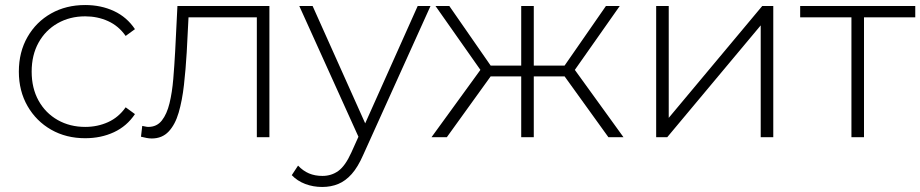

<svg xmlns="http://www.w3.org/2000/svg" viewBox="-20 -546 3662 764"><path d="M319 4Q243 4 183.5 -30Q124 -64 89.5 -124Q55 -184 55 -261Q55 -339 89.5 -399Q124 -459 183.5 -492.5Q243 -526 319 -526Q382 -526 433.5 -502Q485 -478 517 -430L480 -403Q452 -443 410 -462Q368 -481 319 -481Q258 -481 209.5 -453.5Q161 -426 133.5 -376.5Q106 -327 106 -261Q106 -195 133.5 -145.5Q161 -96 209.5 -68.5Q258 -41 319 -41Q368 -41 410 -60Q452 -79 480 -119L517 -92Q485 -44 433.5 -20Q382 4 319 4Z M541 -2 546 -45Q552 -44 558.5 -42.5Q565 -41 570 -41Q604 -41 624 -66.5Q644 -92 654.5 -135Q665 -178 669.5 -232Q674 -286 677 -342L686 -522H1052V0H1002V-493L1016 -477H718L731 -494L723 -338Q719 -270 712 -208Q705 -146 691 -98Q677 -50 651 -22.5Q625 5 584 5Q574 5 563.5 3Q553 1 541 -2Z M1262 198Q1226 198 1194.5 186Q1163 174 1141 151L1166 113Q1186 134 1209.5 144Q1233 154 1263 154Q1299 154 1326.5 134Q1354 114 1378 61L1414 -19L1421 -28L1642 -522H1693L1425 71Q1404 119 1379.5 146.5Q1355 174 1326 186Q1297 198 1262 198ZM1413 13 1171 -522H1224L1444 -31Z M2401 0 2213 -261 2255 -285 2461 0ZM2087 -242V-285H2249V-242ZM2259 -256 2212 -264 2391 -522H2446ZM1758 0H1697L1904 -285L1946 -261ZM2104 0H2054V-522H2104ZM2070 -242H1909V-285H2070ZM1900 -256 1713 -522H1768L1947 -264Z M2591 0V-522H2641V-77L3013 -522H3057V0H3007V-445L2635 0Z M3368 0V-492L3382 -477H3164V-522H3622V-477H3404L3418 -492V0Z"/></svg>

Font: Modern
Style: Regular
Weight: 300
Designer: Julieta Ulanovsky
Foundry: Julieta Ulanovsky
Version: Version 8.000